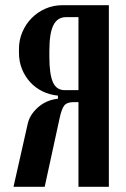

<svg xmlns="http://www.w3.org/2000/svg" viewBox="-20 -719 486 739"><path d="M399 0H282V-326H264Q238 -326 227.5 -313Q217 -300 209 -262L152 0H32L87 -244Q95 -278 126.5 -306Q158 -334 203 -339V-351Q171 -354 143.5 -367.5Q116 -381 96 -403Q76 -425 64.5 -453.5Q53 -482 53 -516V-531Q53 -565 66 -595.5Q79 -626 101.5 -649Q124 -672 154.5 -685.5Q185 -699 221 -699H399ZM170 -501Q170 -434 183.5 -403Q197 -372 229 -372H282V-653H234Q201 -653 185.5 -622Q170 -591 170 -524Z"/></svg>

Font: Moniqa ExtBd Paragraph
Style: Regular
Weight: 800
Designer: Rajesh Rajput
Foundry: Rajesh Rajput
Version: Version 1.000